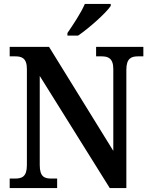

<svg xmlns="http://www.w3.org/2000/svg" viewBox="-20 -951 764 971"><path d="M321 -784V-771H375C431 -809 517 -886 540 -921V-931H409C390 -886 349 -825 321 -784ZM29 0H269V-48H240C206 -48 181 -56 181 -116V-567L535 0H619V-598C619 -656 644 -666 678 -666H705V-714H466V-666H494C526 -666 553 -657 553 -602V-188L228 -714H29V-666H57C89 -666 116 -658 116 -602V-116C116 -56 90 -48 55 -48H29Z"/></svg>

Font: Noto Serif Armenian SemiCondensed SemiBold
Style: Regular
Weight: 600
Width: 4
Designer: Monotype Design Team
Foundry: Monotype Imaging Inc.
Version: Version 2.008